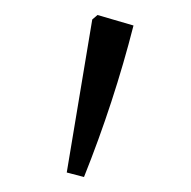

<svg xmlns="http://www.w3.org/2000/svg" viewBox="-20 -759 255 256"><path d="M92 -523 69 -529 103 -733 110 -739 158 -725Q145 -674 128.5 -623.5Q112 -573 92 -523Z"/></svg>

Font: Piazzolla 24pt Light
Style: Regular
Weight: 300
Designer: Juan Pablo del Peral
Foundry: Huerta Tipografica
Version: Version 2.005